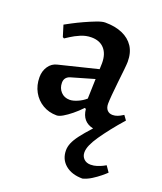

<svg xmlns="http://www.w3.org/2000/svg" viewBox="-133 -557 747 885"><g transform="rotate(20 240.5 -115.0)"><path d="M377 241Q324 241 292.5 214.5Q261 188 261 144Q261 127 268.5 108.5Q276 90 294 66Q312 42 344 7Q288 -5 282 -66L276 -69Q255 -47 234 -30Q213 -13 195 -2.5Q177 8 165 8Q127 8 96.5 -10Q66 -28 48.5 -59.5Q31 -91 31 -131Q31 -161 46.5 -184Q62 -207 88 -213L279 -260L280 -290Q280 -335 257.5 -360Q235 -385 194 -385Q167 -385 141.5 -374Q116 -363 98.5 -351.5Q81 -340 76 -337L69 -341L52 -396Q61 -401 83.5 -413Q106 -425 134.5 -438Q163 -451 189 -461Q215 -471 230 -471Q279 -471 314.5 -455.5Q350 -440 369.5 -410.5Q389 -381 389 -336Q389 -326 386 -297Q383 -268 379 -233Q375 -198 372.5 -167.5Q370 -137 370 -124Q370 -104 380 -93Q390 -82 407 -82Q419 -82 430.5 -86.5Q442 -91 449.5 -96Q457 -101 458 -101L474 -79Q444 -45 420.5 -15Q397 15 379.5 40.5Q362 66 353 86.5Q344 107 344 124Q344 143 356.5 155.5Q369 168 390 168Q406 168 421 163Q436 158 447 152.5Q458 147 461 145L481 174Q473 182 456.5 195.5Q440 209 419.5 222Q399 235 377 241ZM197 -80Q213 -80 235 -89.5Q257 -99 274 -114L277 -211L163 -178Q137 -169 137 -142Q137 -116 153.5 -98Q170 -80 197 -80Z"/></g></svg>

Font: Alegreya SemiBold
Style: Regular
Weight: 600
Designer: Juan Pablo del Peral
Foundry: Huerta Tipografica
Version: Version 2.009